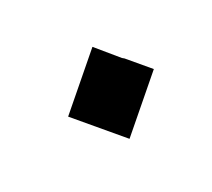

<svg xmlns="http://www.w3.org/2000/svg" viewBox="-53 -235 382 346"><g transform="rotate(-30 138.0 -62.5)"><path d="M60.1 -64C85.4 -34 110.6 -4 135.9 26L236.7 -61L200.5 -104L196.9 -107L160.9 -151Z"/></g></svg>

Font: Tape
Style: It
Weight: 500
Foundry: Cannot Into Space Fonts
Version: Version 0.97